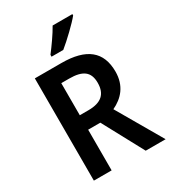

<svg xmlns="http://www.w3.org/2000/svg" viewBox="-222 -1049 1034 1161"><g transform="rotate(-30 295.0 -468.5)"><path d="M474 -928V-937H336C311 -892 269 -833 236 -790V-777H318C365 -815 444 -890 474 -928ZM268 -714H83V0H207V-284H292L445 0H584L401 -315C472 -348 526 -407 526 -506C526 -645 443 -714 268 -714ZM262 -609C356 -609 399 -578 399 -501C399 -424 358 -385 267 -385H207V-609Z"/></g></svg>

Font: Noto Sans Armenian SemiCondensed SemiBold
Style: Regular
Weight: 600
Width: 4
Designer: Monotype Design Team
Foundry: Monotype Imaging Inc.
Version: Version 2.008